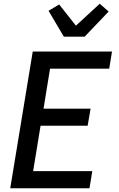

<svg xmlns="http://www.w3.org/2000/svg" viewBox="-20 -1012 640 1032"><path d="M35 0 156 -735H582L567 -643H249L214 -428H467L451 -336H198L158 -92H476L461 0ZM323 -815 241 -954 298 -988 388 -874 516 -992 564 -950 435 -815Z"/></svg>

Font: Iosevka Aile Semibold
Style: Italic
Weight: 600
Italic angle: -9°
Designer: Belleve Invis
Foundry: Belleve Invis
Version: Version 31.1.0; ttfautohint (v1.8.4)